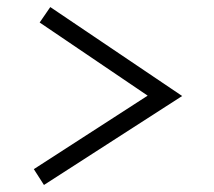

<svg xmlns="http://www.w3.org/2000/svg" viewBox="-20 -524 608 546"><path d="M105 2 498 -251 123 -503.9 92.8 -460 399.9 -252 76.2 -43Z"/></svg>

Font: Comic Neue Angular
Style: Regular
Weight: 400
Designer: Craig Rozynski
Foundry: Craig Rozynski
Version: Version 2.003